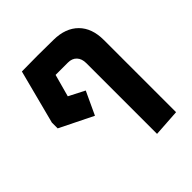

<svg xmlns="http://www.w3.org/2000/svg" viewBox="-184 -661 914 914"><g transform="rotate(-45 273.0 -204.0)"><path d="M351 -347Q351 -377 335 -394Q319 -411 291 -411H208L177 -298L257 -257L203 -141L35 -224V-263L106 -536Q141 -537 213 -537Q285 -537 320 -536Q399 -535 443.5 -490.5Q488 -446 488 -366V120L351 129Z"/></g></svg>

Font: Secular One
Style: Regular
Weight: 400
Designer: Michal Sahar
Foundry: Hagilda
Version: Version 1.000